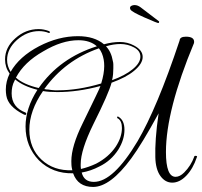

<svg xmlns="http://www.w3.org/2000/svg" viewBox="-65 -689 799 759"><path d="M303 50Q243 50 224 -4Q143 -2 89 -55Q36 -110 36 -189Q36 -261 83 -334Q27 -348 -5 -375L-7 -371Q-14 -358 -16.5 -345.5Q-19 -333 -19 -320Q-19 -265 36 -244Q39 -242 39 -240Q39 -231 28 -237Q-33 -268 -40 -311Q-41 -317 -41.5 -323Q-42 -329 -42 -335Q-42 -367 -27 -398Q-45 -423 -45 -454Q-45 -502 -4 -538Q36 -574 88 -574Q108 -574 129 -566Q132 -565 132 -562Q132 -557 127 -559Q110 -566 89 -566Q42 -566 2 -531Q-37 -496 -37 -452Q-37 -428 -23 -405Q11 -465 89 -506Q166 -546 243 -546Q308 -546 346 -514Q379 -523 409 -523Q439 -523 465 -509Q499 -491 499 -464Q499 -437 465 -409Q434 -383 376 -362Q365 -320 304 -198Q254 -96 254 -40V-31Q254 -26 255 -21Q285 -28 315 -42Q365 -68 393 -110Q417 -147 417 -183Q417 -211 401 -221Q398 -221 398 -224Q398 -231 404 -227Q427 -213 427 -176Q427 -137 403 -98Q374 -53 328 -31Q294 -13 258 -7Q267 30 306 30Q383 30 479 -131Q517 -196 558.5 -295Q600 -394 645 -529Q646 -544 670 -544Q706 -544 702 -519Q591 -253 591 -88Q591 10 629 10Q646 10 663 -7Q690 -34 703 -70Q703 -73 707 -73Q717 -73 713 -67Q698 -22 671.5 5.5Q645 33 616 33Q588 33 569 6.5Q550 -20 549 -68Q548 -100 551 -143Q554 -186 562 -241Q496 -120 454 -63Q371 50 303 50ZM88 -341Q171 -460 318 -506Q291 -530 245 -530Q180 -530 106 -486Q30 -443 -2 -382Q28 -355 88 -341ZM378 -372Q430 -391 459 -415Q490 -440 490 -465Q490 -488 465 -501.5Q440 -515 411 -515Q384 -515 354 -506Q375 -484 381 -448Q383 -441 383 -434Q383 -427 383 -419Q383 -408 382 -396Q381 -384 378 -372ZM165 -332Q244 -332 335 -359Q347 -398 347 -428Q347 -435 346.5 -441Q346 -447 345 -453Q340 -481 326 -498Q192 -451 110 -337Q114 -336 118 -335.5Q122 -335 126 -335L140 -333Q146 -332 152 -332Q158 -332 165 -332ZM221 -16 220 -20Q218 -28 217.5 -36Q217 -44 217 -52Q217 -111 262 -202L312 -305Q330 -342 332 -349Q243 -325 162 -325Q128 -325 105 -329Q51 -251 51 -176Q51 -103 99 -58Q147 -13 221 -16ZM562 -598Q560 -596 506 -620Q456 -642 451 -651Q449 -653 449 -658Q449 -663 454.5 -666Q460 -669 467 -669Q479 -669 491 -660L563 -605L564 -604V-602Q564 -600 562 -598Z"/></svg>

Font: Lovers Quarrel
Style: Regular
Weight: 400
Designer: Robert E. Leuschke
Foundry: Robert E. Leuschke
Version: Version 1.010; ttfautohint (v1.8.3)